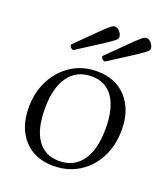

<svg xmlns="http://www.w3.org/2000/svg" viewBox="-129 -773 763 876"><g transform="rotate(20 252.5 -335.0)"><path d="M230 12Q140 12 87.5 -46Q35 -104 35 -201Q35 -276 66 -335Q97 -394 150.5 -428Q204 -462 273 -462Q363 -462 416 -404Q469 -346 469 -249Q469 -173 438.5 -114Q408 -55 354 -21.5Q300 12 230 12ZM248 -18Q320 -18 359 -73Q398 -128 398 -229Q398 -327 362 -379.5Q326 -432 258 -432Q185 -432 145.5 -377Q106 -322 106 -221Q106 -122 142.5 -70Q179 -18 248 -18ZM137 -516Q130 -516 124 -521.5Q118 -527 118 -536Q172 -589 202 -619Q232 -649 246.5 -662Q261 -675 267.5 -678.5Q274 -682 279 -682Q292 -682 303 -669Q314 -656 314 -642Q314 -637 310 -632Q306 -627 290 -615.5Q274 -604 237.5 -580.5Q201 -557 137 -516ZM290 -516Q283 -516 277 -521.5Q271 -527 271 -536Q325 -589 355 -619Q385 -649 399.5 -662Q414 -675 420.5 -678.5Q427 -682 432 -682Q445 -682 456 -669Q467 -656 467 -642Q467 -637 463 -632Q459 -627 443 -615.5Q427 -604 390.5 -580.5Q354 -557 290 -516Z"/></g></svg>

Font: Petrona Light
Style: Regular
Weight: 300
Designer: Ringo R. Seeber
Foundry: Ringo R. Seeber
Version: Version 2.001; ttfautohint (v1.8.3)